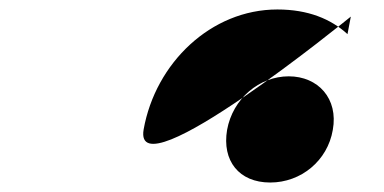

<svg xmlns="http://www.w3.org/2000/svg" viewBox="-20 -1281 809 405"><path d="M283 -1008C259 -870 720 -1246 720 -1246L713 -1209C678 -1241 630 -1261 565 -1261C425 -1261 308 -1148 283 -1008ZM459 -1007C471 -1073 527 -1120 589 -1120C651 -1120 694 -1073 682 -1007C671 -942 615 -896 550 -896C484 -896 448 -942 459 -1007Z"/></svg>

Font: Hussar Dziwak
Style: Kur
Weight: 400
Version: Version 1.022